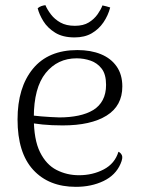

<svg xmlns="http://www.w3.org/2000/svg" viewBox="-20 -711 545 744"><path d="M274 13Q169 13 108.5 -53Q48 -119 48 -248Q48 -372 107.5 -444.5Q167 -517 280 -517Q332 -517 371 -501Q410 -485 432 -453.5Q454 -422 454 -376Q454 -301 393 -263Q332 -225 223 -225Q180 -225 145 -228.5Q110 -232 75 -239L76 -268Q103 -263 140 -260Q177 -257 210 -256Q250 -256 283.5 -263Q317 -270 341 -284.5Q365 -299 378 -323.5Q391 -348 391 -382Q391 -423 374 -445Q357 -467 331 -476Q305 -485 277 -485Q203 -485 157 -428Q111 -371 111 -255Q111 -170 135 -121.5Q159 -73 199 -52.5Q239 -32 286 -32Q339 -32 382 -54.5Q425 -77 439 -123Q448 -119 452.5 -109Q457 -99 447 -76Q428 -32 381 -9.5Q334 13 274 13ZM270 -611Q303 -611 324 -624Q345 -637 358 -655.5Q371 -674 377 -690Q385 -688 392 -686.5Q399 -685 407 -682Q399 -651 381 -624.5Q363 -598 335.5 -582Q308 -566 269 -566Q223 -566 193.5 -584.5Q164 -603 148 -629Q132 -655 126 -679Q133 -685 140.5 -687.5Q148 -690 156 -691Q163 -674 177.5 -655Q192 -636 214.5 -623.5Q237 -611 270 -611Z"/></svg>

Font: Arima Light
Style: Regular
Weight: 300
Designer: Joana Correia and Natanael Gama
Foundry: NDISCOVER
Version: Version 1.101;gftools[0.9.23]